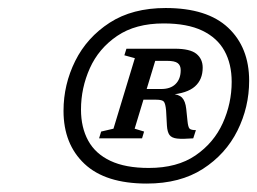

<svg xmlns="http://www.w3.org/2000/svg" viewBox="-20 -718 626 467"><path d="M456.5 -401.5 450 -381.5Q424 -379.5 410.8 -381Q397.5 -382.5 392.2 -389.8Q387 -397 386 -412.5L384 -449Q382.5 -466 378.5 -470.8Q374.5 -475.5 360 -475.5H296L304 -501.5H372Q395 -501.5 407.2 -513.8Q419.5 -526 419.5 -547.5Q419.5 -559 412.2 -564.5Q405 -570 386 -570H322.5L329 -599.5H405Q442.5 -599.5 457.8 -587Q473 -574.5 473 -553.5Q473 -524.5 454.2 -507.8Q435.5 -491 393.5 -487.5L395 -490Q414.5 -489 422.8 -480.5Q431 -472 433 -453L436 -424Q437.5 -408.5 441.2 -405Q445 -401.5 456.5 -401.5ZM366.5 -599.5 307.5 -405 330.5 -398 325.5 -381.5H221L226 -398L256 -405L308 -576.5L282.5 -583.5L287.5 -599.5ZM342 -309.5Q411 -309.5 455.5 -340Q500 -370.5 521.8 -418.5Q543.5 -466.5 543.5 -519Q543.5 -562.5 526 -594.2Q508.5 -626 472 -643.5Q435.5 -661 378 -661Q309.5 -661 264.8 -630.5Q220 -600 198.5 -552Q177 -504 177 -451.5Q177 -408 194.5 -376Q212 -344 248.5 -326.8Q285 -309.5 342 -309.5ZM383 -698.5Q484 -698.5 535 -650.5Q586 -602.5 586 -521.5Q586 -457.5 557.5 -400.2Q529 -343 473.5 -307.2Q418 -271.5 337 -271.5Q236.5 -271.5 185.5 -319.5Q134.5 -367.5 134.5 -448.5Q134.5 -512.5 163 -569.8Q191.5 -627 246.8 -662.8Q302 -698.5 383 -698.5Z"/></svg>

Font: Newsreader 12pt
Style: Italic
Weight: 400
Italic angle: -17°
Version: Version 1.003